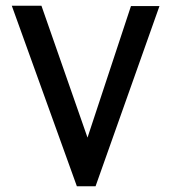

<svg xmlns="http://www.w3.org/2000/svg" viewBox="-20 -644 590 667"><path d="M247 3 21 -624H124L284 -166L435 -623H534L312 3Z"/></svg>

Font: Inconsolata SemiExpanded SemiBold
Style: Regular
Weight: 600
Width: 6
Monospace: yes
Designer: Raph Levien, Cyreal, Brenton Simpson
Foundry: Raph Levien, Cyreal, Google
Version: Version 3.001; ttfautohint (v1.8.2.53-6de2)